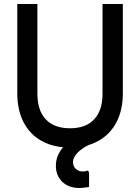

<svg xmlns="http://www.w3.org/2000/svg" viewBox="-20 -720 696 955"><path d="M328 14Q247 14 188 -18.5Q129 -51 97.5 -111.5Q66 -172 66 -256V-700H166V-254Q166 -171 207.5 -126.5Q249 -82 328 -82Q407 -82 448.5 -126.5Q490 -171 490 -254V-700H591V-256Q591 -172 559 -111.5Q527 -51 468 -18.5Q409 14 328 14ZM374 215Q322 215 290 184.5Q258 154 258 105Q258 60 285 23.5Q312 -13 366 -43L423 0Q385 19 364 41.5Q343 64 343 87Q343 106 356.5 119.5Q370 133 392 133Q405 133 418 128L423 140V210Q409 212 397.5 213.5Q386 215 374 215Z"/></svg>

Font: Fustat SemiBold
Style: Regular
Weight: 600
Designer: Mohamed Gaber, Khaled Hosny, Laura Garcia Mut
Foundry: Kief Type Foundry, Alif Type Foundry, Hard Type Foundry
Version: Version 1.007